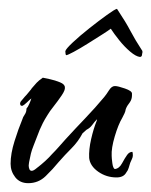

<svg xmlns="http://www.w3.org/2000/svg" viewBox="-20 -404 343 435"><path d="M44 11Q25 11 14.5 -2.5Q4 -16 4 -33Q4 -56 13 -84.5Q22 -113 30 -132Q32 -139 36 -144.5Q40 -150 40 -158Q43 -161 46.5 -169Q50 -177 51 -181Q47 -178 41 -172Q35 -166 30 -164L27 -165Q24 -169 27 -174Q29 -176 32.5 -180.5Q36 -185 40 -189Q44 -194 47.5 -198Q51 -202 52 -204Q59 -212 63 -216.5Q67 -221 77 -228Q82 -227 93.5 -224.5Q105 -222 116 -217.5Q127 -213 127 -206Q128 -200 119.5 -187.5Q111 -175 101.5 -163Q92 -151 88 -144Q81 -133 77 -125Q73 -117 70 -110L56 -74Q52 -64 50 -56Q48 -48 46 -37Q46 -36 45.5 -33.5Q45 -31 45 -29Q45 -25 46.5 -21Q48 -17 52 -17Q56 -17 63 -23Q84 -39 98 -55Q106 -63 113 -71Q120 -79 129 -89Q151 -113 173.5 -136.5Q196 -160 216 -184Q221 -190 227 -199.5Q233 -209 240 -209H241Q247 -209 263 -203.5Q279 -198 279 -192V-188Q279 -179 274 -172Q271 -168 269 -165Q267 -162 265 -157Q264 -151 262 -147Q260 -143 257 -137Q248 -122 240 -95Q232 -68 233 -51Q233 -46 234.5 -34.5Q236 -23 240 -21Q250 -22 256.5 -34Q263 -46 268 -53Q273 -60 280 -60Q281 -57 281 -52Q281 -48 279 -44Q277 -40 275 -35Q273 -29 271.5 -23.5Q270 -18 266 -13Q260 -2 244 -2Q221 -2 202.5 -15Q184 -28 182 -46Q181 -65 186.5 -89Q192 -113 199 -130Q199 -131 199.5 -132Q200 -133 200 -134Q194 -128 189 -121Q184 -114 176 -110L167 -102Q157 -83 142 -68Q127 -53 113 -37Q100 -21 83.5 -5Q67 11 44 11ZM297 -275Q288 -276 275 -287Q262 -298 250 -313Q238 -328 231 -339Q226 -335 211 -325.5Q196 -316 178.5 -305Q161 -294 147 -286.5Q133 -279 130 -279Q129 -279 128.5 -282.5Q128 -286 128 -288Q129 -293 145 -308Q161 -323 182.5 -340Q204 -357 222 -370Q240 -383 245 -384L247 -381Q265 -354 275.5 -334Q286 -314 301 -291Q304 -288 302 -282Q302 -275 297 -275Z"/></svg>

Font: Qwitcher Grypen
Style: Bold
Weight: 700
Designer: Robert E. Leuschke
Foundry: Robert E. Leuschke
Version: Version 1.100; ttfautohint (v1.8.3)